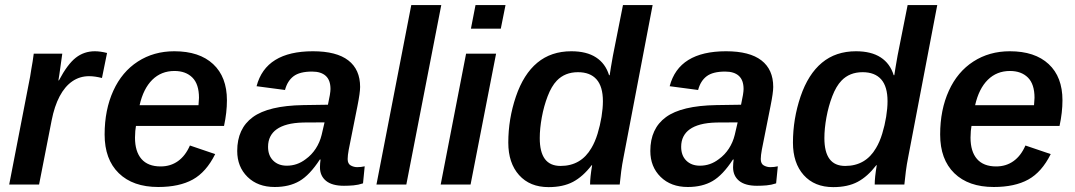

<svg xmlns="http://www.w3.org/2000/svg" viewBox="-20 -745 4339 775"><path d="M391.6 -430.2Q362.3 -437.5 339.8 -437.5Q301.8 -437.5 271.7 -416.7Q241.7 -396 220.7 -356.2Q199.7 -316.4 188.5 -259.3L137.7 0H17.1L95.7 -405.3Q98.6 -420.4 101.6 -435.5Q104.5 -450.7 106.4 -465.8Q109.4 -481.4 111.8 -497.1Q114.3 -512.7 116.2 -528.3H231.4L219.7 -444.8L215.8 -420.4H217.8Q252.4 -485.8 285.9 -512Q319.3 -538.1 362.8 -538.1Q384.8 -538.1 412.1 -531.2Z M528.8 -236.8Q525.4 -219.7 524.9 -189.5Q524.9 -133.3 551 -103.3Q577.1 -73.2 628.4 -73.2Q668.5 -73.2 698.5 -94.7Q728.5 -116.2 746.6 -157.7L848.6 -123Q812.5 -50.3 758.1 -20.3Q703.6 9.8 618.7 9.8Q516.6 9.8 459.5 -45.9Q402.3 -101.6 402.3 -202.1Q402.3 -301.8 437.5 -378.9Q472.2 -455.1 536.4 -496.6Q600.6 -538.1 683.6 -538.1Q784.7 -538.1 840.3 -486.3Q896 -434.6 896 -340.3Q896 -291 884.3 -236.8ZM543.5 -320.3H781.2L783.2 -350.1Q783.2 -405.3 756.6 -431.9Q730 -458.5 684.1 -458.5Q630.9 -458.5 594.7 -422.9Q558.6 -387.2 543.5 -320.3Z M1368.2 4.9Q1320.3 4.9 1295.9 -15.1Q1271.5 -35.2 1271.5 -69.8Q1271.5 -78.6 1272.2 -86.4Q1272.9 -94.2 1273.9 -101.1H1271Q1230 -38.1 1188.7 -14.2Q1147.5 9.8 1088.9 9.8Q1020.5 9.8 979 -31Q937.5 -71.8 937.5 -135.7Q937.5 -226.1 1000.5 -272.2Q1063.5 -318.4 1204.1 -320.8L1303.7 -322.3Q1314 -368.7 1314 -385.7Q1314 -421.4 1294.9 -438.7Q1275.9 -456.1 1239.7 -456.1Q1189.9 -456.1 1165 -437.3Q1140.1 -418.5 1130.4 -381.8L1015.6 -397Q1034.2 -467.8 1091.1 -502.9Q1147.9 -538.1 1243.2 -538.1Q1338.4 -538.1 1386 -501.2Q1433.6 -464.4 1433.6 -394Q1433.6 -371.1 1422.9 -317.4L1387.7 -141.1Q1383.3 -117.2 1383.3 -103Q1383.3 -84 1395.8 -77.1Q1408.2 -70.3 1421.9 -70.3Q1437.5 -70.3 1452.1 -73.7L1445.3 -4.9Q1426.3 1.5 1407 3.2Q1387.7 4.9 1368.2 4.9ZM1062 -152.3Q1062 -117.2 1082.8 -96.7Q1103.5 -76.2 1137.7 -76.2Q1179.7 -76.2 1213.9 -102.5Q1237.8 -119.6 1254.4 -145Q1271 -170.4 1278.3 -200.7L1290 -251L1204.6 -250.5Q1166 -249.5 1139.9 -242.4Q1113.8 -235.4 1096.7 -223.1Q1080.1 -211.4 1071 -193.6Q1062 -175.8 1062 -152.3Z M1761.2 -724.6 1620.1 0H1499.5L1640.1 -724.6Z M2020.5 -724.6 2001.5 -629.4H1880.9L1899.4 -724.6ZM1982.4 -528.3 1879.4 0H1758.8L1861.3 -528.3Z M2194.3 10.3Q2118.7 10.3 2075.2 -38.3Q2031.7 -86.9 2031.7 -169.4Q2031.7 -264.6 2062.5 -355.5Q2093.3 -445.8 2148.9 -491.9Q2204.6 -538.1 2286.1 -538.1Q2347.7 -538.1 2385.7 -513.4Q2423.8 -488.8 2438.5 -441.4H2440.9Q2442.9 -454.6 2446 -474.1Q2449.2 -493.7 2454.1 -520.5L2494.6 -724.6H2614.3L2497.1 -111.3Q2491.2 -82 2487.5 -54Q2483.9 -25.9 2481.4 0H2361.8Q2361.8 -28.8 2370.1 -78.1H2368.2Q2333 -32.2 2293 -11Q2252.9 10.3 2194.3 10.3ZM2242.7 -75.2Q2325.2 -75.2 2367.2 -147.5Q2381.8 -171.9 2392.1 -205.3Q2402.3 -238.8 2408 -273.4Q2413.6 -308.1 2413.6 -336.4Q2413.6 -395.5 2387.9 -424.6Q2362.3 -453.6 2313 -453.6Q2260.3 -453.6 2227.5 -419.4Q2206.1 -397 2190.7 -356.9Q2175.3 -316.9 2167 -271.5Q2158.7 -226.1 2158.7 -187.5Q2158.7 -131.3 2179.4 -103.3Q2200.2 -75.2 2242.7 -75.2Z M3035.6 4.9Q2987.8 4.9 2963.4 -15.1Q2939 -35.2 2939 -69.8Q2939 -78.6 2939.7 -86.4Q2940.4 -94.2 2941.4 -101.1H2938.5Q2897.5 -38.1 2856.2 -14.2Q2814.9 9.8 2756.3 9.8Q2688 9.8 2646.5 -31Q2605 -71.8 2605 -135.7Q2605 -226.1 2668 -272.2Q2731 -318.4 2871.6 -320.8L2971.2 -322.3Q2981.4 -368.7 2981.4 -385.7Q2981.4 -421.4 2962.4 -438.7Q2943.4 -456.1 2907.2 -456.1Q2857.4 -456.1 2832.5 -437.3Q2807.6 -418.5 2797.9 -381.8L2683.1 -397Q2701.7 -467.8 2758.5 -502.9Q2815.4 -538.1 2910.6 -538.1Q3005.9 -538.1 3053.5 -501.2Q3101.1 -464.4 3101.1 -394Q3101.1 -371.1 3090.3 -317.4L3055.2 -141.1Q3050.8 -117.2 3050.8 -103Q3050.8 -84 3063.2 -77.1Q3075.7 -70.3 3089.4 -70.3Q3105 -70.3 3119.6 -73.7L3112.8 -4.9Q3093.8 1.5 3074.5 3.2Q3055.2 4.9 3035.6 4.9ZM2729.5 -152.3Q2729.5 -117.2 2750.2 -96.7Q2771 -76.2 2805.2 -76.2Q2847.2 -76.2 2881.3 -102.5Q2905.3 -119.6 2921.9 -145Q2938.5 -170.4 2945.8 -200.7L2957.5 -251L2872.1 -250.5Q2833.5 -249.5 2807.4 -242.4Q2781.2 -235.4 2764.2 -223.1Q2747.6 -211.4 2738.5 -193.6Q2729.5 -175.8 2729.5 -152.3Z M3343.3 10.3Q3267.6 10.3 3224.1 -38.3Q3180.7 -86.9 3180.7 -169.4Q3180.7 -264.6 3211.4 -355.5Q3242.2 -445.8 3297.9 -491.9Q3353.5 -538.1 3435.1 -538.1Q3496.6 -538.1 3534.7 -513.4Q3572.8 -488.8 3587.4 -441.4H3589.8Q3591.8 -454.6 3595 -474.1Q3598.1 -493.7 3603 -520.5L3643.6 -724.6H3763.2L3646 -111.3Q3640.1 -82 3636.5 -54Q3632.8 -25.9 3630.4 0H3510.7Q3510.7 -28.8 3519 -78.1H3517.1Q3481.9 -32.2 3441.9 -11Q3401.9 10.3 3343.3 10.3ZM3391.6 -75.2Q3474.1 -75.2 3516.1 -147.5Q3530.8 -171.9 3541 -205.3Q3551.3 -238.8 3556.9 -273.4Q3562.5 -308.1 3562.5 -336.4Q3562.5 -395.5 3536.9 -424.6Q3511.2 -453.6 3461.9 -453.6Q3409.2 -453.6 3376.5 -419.4Q3355 -397 3339.6 -356.9Q3324.2 -316.9 3315.9 -271.5Q3307.6 -226.1 3307.6 -187.5Q3307.6 -131.3 3328.4 -103.3Q3349.1 -75.2 3391.6 -75.2Z M3901.4 -236.8Q3897.9 -219.7 3897.5 -189.5Q3897.5 -133.3 3923.6 -103.3Q3949.7 -73.2 4001 -73.2Q4041 -73.2 4071 -94.7Q4101.1 -116.2 4119.1 -157.7L4221.2 -123Q4185.1 -50.3 4130.6 -20.3Q4076.2 9.8 3991.2 9.8Q3889.2 9.8 3832 -45.9Q3774.9 -101.6 3774.9 -202.1Q3774.9 -301.8 3810.1 -378.9Q3844.7 -455.1 3908.9 -496.6Q3973.1 -538.1 4056.2 -538.1Q4157.2 -538.1 4212.9 -486.3Q4268.6 -434.6 4268.6 -340.3Q4268.6 -291 4256.8 -236.8ZM3916 -320.3H4153.8L4155.8 -350.1Q4155.8 -405.3 4129.2 -431.9Q4102.5 -458.5 4056.6 -458.5Q4003.4 -458.5 3967.3 -422.9Q3931.2 -387.2 3916 -320.3Z"/></svg>

Font: Arimo SemiBold
Style: Italic
Weight: 600
Italic angle: -12°
Version: Version 1.33